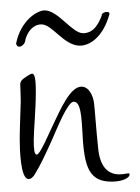

<svg xmlns="http://www.w3.org/2000/svg" viewBox="-20 -360 270 370"><path d="M42 -218C38 -218 29 -211 26 -209C23 -207 19 -203 19 -198C19 -195 20 -173 20 -165C20 -157 18 -114 18 -93C18 -75 19 -15 35 -15C40 -15 44 -19 47 -24C58 -42 66 -59 80 -90C89 -110 110 -164 122 -164C136 -164 137 -134 139 -103C142 -36 153 -10 195 -10C220 -10 228 -19 229 -21C230 -24 230 -26 228 -26C224 -26 219 -24 210 -24C187 -24 172 -40 169 -76C165 -113 163 -148 161 -163C159 -175 152 -193 137 -193C115 -193 96 -148 83 -121C73 -100 57 -62 51 -62C46 -62 45 -73 45 -90C45 -108 49 -148 49 -182C49 -195 49 -218 42 -218ZM29 -284C33 -298 43 -313 60 -313C81 -313 103 -272 134 -272C151 -272 178 -286 191 -333C191 -336 189 -337 186 -337C181 -337 176 -334 176 -331C176 -331 176 -330 176 -330C171 -317 162 -296 140 -296C119 -296 92 -340 66 -340C52 -340 20 -321 11 -276C12 -272 14 -270 17 -270C22 -270 29 -276 29 -284Z"/></svg>

Font: Stalemate
Style: Regular
Weight: 400
Designer: Astigmatic (AOETI)
Foundry: Astigmatic (AOETI)
Version: Version 001.000